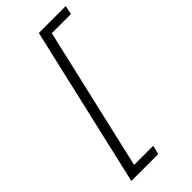

<svg xmlns="http://www.w3.org/2000/svg" viewBox="-256 -802 915 915"><g transform="rotate(-45 201.5 -344.5)"><path d="M34.2 61 221.2 -749.5H402.8L393.1 -705.1H264.2L97.7 16.1H226.6L215.8 61Z"/></g></svg>

Font: HK Grotesk Legacy
Style: Italic
Weight: 400
Italic angle: -13°
Designer: Alfredo Marco Pradil
Foundry: Hanken Design Co.
Version: Version 2.022;PS 002.022;hotconv 1.0.88;makeotf.lib2.5.64775